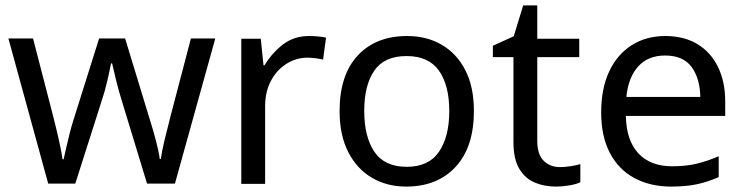

<svg xmlns="http://www.w3.org/2000/svg" viewBox="-20 -679 2749 709"><path d="M523 -1 431 -303Q418 -344 408.5 -383.5Q399 -423 394 -445H390Q386 -423 377 -383.5Q368 -344 354 -302L258 -1H158L11 -537H102L176 -251Q187 -208 197 -164Q207 -120 211 -91H215Q219 -108 224.5 -133Q230 -158 237 -185.5Q244 -213 251 -235L346 -537H442L534 -235Q545 -201 555.5 -161Q566 -121 570 -92H574Q577 -117 587.5 -161Q598 -205 610 -251L685 -537H775L626 -1Z M1121 -546Q1136 -546 1153.5 -544.5Q1171 -543 1184 -540L1173 -459Q1160 -462 1144.5 -464Q1129 -466 1115 -466Q1074 -466 1038 -443.5Q1002 -421 980.5 -380.5Q959 -340 959 -286V0H871V-536H943L953 -438H957Q983 -482 1024 -514Q1065 -546 1121 -546Z M1730 -269Q1730 -136 1662.5 -63Q1595 10 1480 10Q1409 10 1353.5 -22.5Q1298 -55 1266 -117.5Q1234 -180 1234 -269Q1234 -402 1301 -474Q1368 -546 1483 -546Q1556 -546 1611.5 -513.5Q1667 -481 1698.5 -419.5Q1730 -358 1730 -269ZM1325 -269Q1325 -174 1362.5 -118.5Q1400 -63 1482 -63Q1563 -63 1601 -118.5Q1639 -174 1639 -269Q1639 -364 1601 -418Q1563 -472 1481 -472Q1399 -472 1362 -418Q1325 -364 1325 -269Z M2048 -62Q2068 -62 2089 -65.5Q2110 -69 2123 -73V-6Q2109 1 2083 5.5Q2057 10 2033 10Q1991 10 1955.5 -4.5Q1920 -19 1898 -55Q1876 -91 1876 -156V-468H1800V-510L1877 -545L1912 -659H1964V-536H2119V-468H1964V-158Q1964 -109 1987.5 -85.5Q2011 -62 2048 -62Z M2437 -546Q2506 -546 2555.5 -516Q2605 -486 2631.5 -431.5Q2658 -377 2658 -304V-251H2291Q2293 -160 2337.5 -112.5Q2382 -65 2462 -65Q2513 -65 2552.5 -74.5Q2592 -84 2634 -102V-25Q2593 -7 2553 1.5Q2513 10 2458 10Q2382 10 2323.5 -21Q2265 -52 2232.5 -113.5Q2200 -175 2200 -264Q2200 -352 2229.5 -415Q2259 -478 2312.5 -512Q2366 -546 2437 -546ZM2436 -474Q2373 -474 2336.5 -433.5Q2300 -393 2293 -321H2566Q2565 -389 2534 -431.5Q2503 -474 2436 -474Z"/></svg>

Font: Noto Sans IKEA
Style: Regular
Weight: 400
Designer: Monotype Design Team
Foundry: Monotype Imaging Inc.
Version: Version 2.001